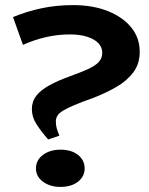

<svg xmlns="http://www.w3.org/2000/svg" viewBox="-20 -720 583 753"><path d="M217 13Q176 13 148.5 -7.5Q121 -28 121 -59Q121 -92 148.5 -112.5Q176 -133 217 -133Q260 -133 286 -112.5Q312 -92 312 -59Q312 -28 286 -7.5Q260 13 217 13ZM31 -653Q84 -675 142.5 -687.5Q201 -700 266 -700Q344 -700 403 -676.5Q462 -653 495 -612Q528 -571 528 -517Q528 -470 503 -436.5Q478 -403 436.5 -379Q395 -355 343 -335Q300 -320 272 -308Q244 -296 228 -286.5Q212 -277 205.5 -266.5Q199 -256 199 -244Q199 -228 203 -215Q207 -202 213 -188L169 -173Q141 -205 123 -233Q105 -261 105 -292Q105 -322 122 -344Q139 -366 172 -384.5Q205 -403 252 -420Q294 -435 323 -448Q352 -461 366.5 -476Q381 -491 381 -513Q381 -535 365.5 -551Q350 -567 321.5 -576Q293 -585 254 -585Q205 -585 158.5 -574Q112 -563 70 -544Z"/></svg>

Font: BioRhyme SemiExpanded
Style: Bold
Weight: 700
Width: 6
Designer: Aoife Mooney
Foundry: Aoife Mooney Type
Version: Version 1.600;gftools[0.9.33]